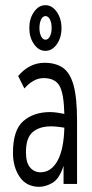

<svg xmlns="http://www.w3.org/2000/svg" viewBox="-20 -709 353 740"><path d="M131 11Q82 11 56 -27Q30 -65 30 -120Q30 -208 70 -242.5Q110 -277 173 -277Q186 -277 199.5 -275Q213 -273 228 -270Q226 -351 208.5 -379.5Q191 -408 148 -408Q109 -408 74 -368L50 -416Q93 -467 152 -467Q194 -467 222 -448Q250 -429 263.5 -380.5Q277 -332 277 -243V0H225V-70Q209 -20 182.5 -4.5Q156 11 131 11ZM80 -122Q80 -82 96 -63.5Q112 -45 136 -45Q177 -45 201.5 -89Q226 -133 228 -217Q215 -219 202 -220.5Q189 -222 177 -222Q132 -222 106 -200Q80 -178 80 -122ZM155 -513Q129 -513 111 -539Q93 -565 93 -601Q93 -637 111 -663Q129 -689 155 -689Q181 -689 199 -663Q217 -637 217 -600Q217 -564 199 -538.5Q181 -513 155 -513ZM155 -556Q166 -556 172.5 -569Q179 -582 179 -601Q179 -621 172.5 -634Q166 -647 155 -647Q145 -647 138.5 -634Q132 -621 132 -601Q132 -582 138.5 -569Q145 -556 155 -556Z"/></svg>

Font: Inconsolata ExtraCondensed Thin
Style: Regular
Weight: 100
Width: 2
Monospace: yes
Designer: Raph Levien, Cyreal, Brenton Simpson
Foundry: Raph Levien, Cyreal, Google
Version: Version 3.100; ttfautohint (v1.8.4.7-5d5b)